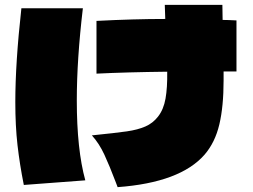

<svg xmlns="http://www.w3.org/2000/svg" viewBox="-20 -758 1040 790"><path d="M953 -464H900V-461V-427Q900 -320 882.5 -246Q865 -172 822 -122Q722 -7 464 12L456 -9Q431 -75 409.5 -121.5Q388 -168 358 -201Q457 -211 502 -217.5Q547 -224 578 -237.5Q609 -251 630 -278Q653 -307 661 -352Q669 -397 668 -463Q499 -461 377 -455V-672Q531 -680 660 -680L658 -738H895L896 -676Q915 -676 953 -674ZM321 -724Q296 -513 296 -345Q296 -143 331 -16L78 3Q61 -82 52 -161Q43 -240 43 -338Q43 -499 68 -724Z"/></svg>

Font: Mantou Sans
Style: Regular
Weight: 400
Designer: Mant0u / artakana
Foundry: Mant0u / artakana
Version: Version 1.001;October 22, 2023;FontCreator 14.0.0.2901 64-bi